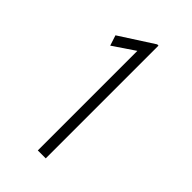

<svg xmlns="http://www.w3.org/2000/svg" viewBox="-218 -782 855 855"><g transform="rotate(45 209.5 -355.0)"><path d="M198 0V-627L96 -558L80 -607L240 -710H248V0Z"/></g></svg>

Font: Mach ExtraLight
Style: Regular
Weight: 250
Version: Version 1.002